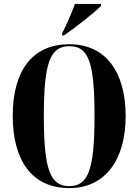

<svg xmlns="http://www.w3.org/2000/svg" viewBox="-20 -951 707 981"><path d="M297 -780V-770H307C363 -809 463 -886 496 -921V-931H363C346 -886 320 -823 297 -780ZM334 10C519 10 622 -136 622 -358C622 -583 520 -725 335 -725C139 -725 45 -582 45 -359C45 -137 139 10 334 10ZM334 0C237 0 204 -83 204 -358C204 -634 237 -715 335 -715C432 -715 463 -634 463 -358C463 -82 430 0 334 0Z"/></svg>

Font: Noto Serif Display ExtraCondensed ExtraBold
Style: Regular
Weight: 800
Width: 2
Designer: Monotype Design Team
Foundry: Monotype Imaging Inc.
Version: Version 2.009